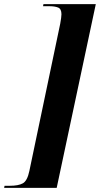

<svg xmlns="http://www.w3.org/2000/svg" viewBox="-74 -780 483 928"><path d="M-54 128 -52 118H-27Q15 118 36.5 106Q58 94 68 46L217 -665Q220 -680 221.5 -693Q223 -706 223 -711Q223 -737 207 -743.5Q191 -750 165 -750H134L136 -760H389L200 128Z"/></svg>

Font: Noto Serif Display ExtraCondensed ExtraBold
Style: Italic
Weight: 800
Width: 2
Italic angle: -12°
Designer: Monotype Design Team
Foundry: Monotype Imaging Inc.
Version: Version 2.009